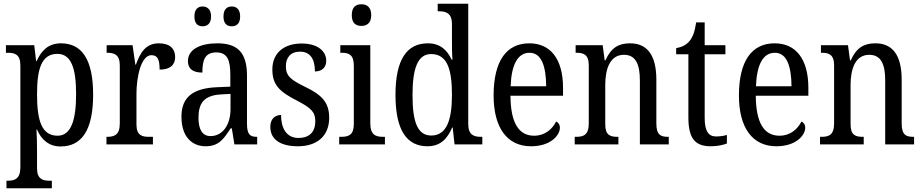

<svg xmlns="http://www.w3.org/2000/svg" viewBox="-20 -780 4981 1037"><path d="M15 237H260V196H247C212 196 180 188 180 129V34C180 -6 179 -48 177 -80H180C204 -25 244 11 307 11C421 11 483 -76 483 -269C483 -461 421 -546 309 -546C242 -546 203 -507 178 -450H175L165 -536H12V-495H23C60 -495 90 -486 90 -427V124C90 187 58 196 22 196H15ZM291 -47C205 -47 180 -129 180 -271C180 -410 205 -489 290 -489C363 -489 391 -415 391 -272C391 -129 363 -47 291 -47Z M555 0H806V-41H784C747 -41 717 -49 717 -108V-273C717 -362 741 -482 798 -482C831 -482 842 -459 842 -404C901 -404 926 -431 926 -472C926 -517 897 -546 838 -546C766 -546 737 -494 714 -431H711L696 -536H556V-495H559C596 -495 627 -486 627 -427V-113C627 -50 596 -41 558 -41H555Z M1232 -638C1256 -638 1277 -651 1277 -691C1277 -731 1256 -745 1232 -745C1207 -745 1187 -731 1187 -691C1187 -651 1207 -638 1232 -638ZM1074 -638C1098 -638 1120 -651 1120 -691C1120 -731 1098 -745 1074 -745C1050 -745 1030 -731 1030 -691C1030 -651 1050 -638 1074 -638ZM1091 10C1163 10 1189 -31 1226 -87H1232L1246 0H1369V-41H1366C1328 -41 1314 -57 1314 -113V-372C1314 -499 1260 -546 1154 -546C1061 -546 995 -513 995 -450C995 -408 1022 -388 1073 -388C1073 -452 1085 -497 1148 -497C1213 -497 1224 -447 1224 -373V-312L1154 -309C1023 -304 960 -256 960 -150C960 -41 1017 10 1091 10ZM1117 -45C1072 -45 1052 -82 1052 -144C1052 -223 1082 -265 1174 -270L1225 -273V-191C1225 -106 1183 -45 1117 -45Z M1589 10C1694 10 1758 -47 1758 -144C1758 -228 1717 -268 1628 -311C1553 -348 1524 -368 1524 -422C1524 -469 1549 -501 1601 -501C1653 -501 1681 -464 1681 -394C1720 -394 1742 -417 1742 -452C1742 -502 1698 -545 1609 -545C1515 -545 1451 -495 1451 -405C1451 -320 1491 -284 1585 -236C1660 -197 1683 -175 1683 -126C1683 -69 1653 -35 1592 -35C1526 -35 1498 -89 1498 -159C1471 -159 1440 -143 1440 -95C1440 -25 1497 10 1589 10Z M1932 -640C1961 -640 1985 -655 1985 -698C1985 -742 1961 -757 1932 -757C1902 -757 1880 -742 1880 -698C1880 -655 1902 -640 1932 -640ZM1812 0H2059V-41H2049C2008 -41 1980 -52 1980 -115V-536H1818V-495H1826C1865 -495 1891 -484 1891 -425V-110C1891 -51 1863 -41 1823 -41H1812Z M2289 10C2357 10 2396 -29 2422 -91H2425L2435 0H2585V-41H2577C2538 -41 2509 -52 2509 -111V-760H2344V-719H2351C2388 -719 2421 -710 2421 -650V-565C2421 -529 2421 -490 2424 -458H2419C2395 -510 2357 -546 2291 -546C2178 -546 2116 -460 2116 -267C2116 -75 2178 10 2289 10ZM2309 -48C2236 -48 2208 -120 2208 -266C2208 -410 2236 -488 2308 -488C2394 -488 2421 -410 2421 -267C2421 -129 2391 -48 2309 -48Z M2848 10C2955 10 3004 -50 3004 -90C3004 -108 2994 -119 2984 -124C2963 -83 2924 -47 2865 -47C2783 -47 2738 -114 2737 -263H3021V-305C3021 -463 2952 -546 2839 -546C2716 -546 2646 -452 2646 -264C2646 -90 2719 10 2848 10ZM2930 -314H2738C2742 -430 2776 -495 2840 -495C2905 -495 2929 -422 2930 -314Z M3084 0H3320V-41H3315C3277 -41 3249 -49 3249 -108V-321C3249 -405 3273 -484 3350 -484C3414 -484 3436 -432 3436 -346V0H3592V-41H3588C3550 -41 3525 -50 3525 -113V-349C3525 -486 3473 -546 3383 -546C3323 -546 3281 -524 3250 -454H3246L3235 -536H3089V-495H3094C3131 -495 3160 -486 3160 -427V-113C3160 -50 3130 -41 3092 -41H3084Z M3819 10C3856 10 3889 2 3906 -5V-51C3887 -46 3870 -43 3847 -43C3806 -43 3786 -73 3786 -143V-487H3898V-536H3786V-659H3740C3732 -605 3721 -579 3703 -557C3685 -536 3661 -525 3632 -520V-487H3698V-145C3698 -30 3736 10 3819 10Z M4173 10C4280 10 4329 -50 4329 -90C4329 -108 4319 -119 4309 -124C4288 -83 4249 -47 4190 -47C4108 -47 4063 -114 4062 -263H4346V-305C4346 -463 4277 -546 4164 -546C4041 -546 3971 -452 3971 -264C3971 -90 4044 10 4173 10ZM4255 -314H4063C4067 -430 4101 -495 4165 -495C4230 -495 4254 -422 4255 -314Z M4409 0H4645V-41H4640C4602 -41 4574 -49 4574 -108V-321C4574 -405 4598 -484 4675 -484C4739 -484 4761 -432 4761 -346V0H4917V-41H4913C4875 -41 4850 -50 4850 -113V-349C4850 -486 4798 -546 4708 -546C4648 -546 4606 -524 4575 -454H4571L4560 -536H4414V-495H4419C4456 -495 4485 -486 4485 -427V-113C4485 -50 4455 -41 4417 -41H4409Z"/></svg>

Font: Noto Serif Sinhala Condensed
Style: Regular
Weight: 400
Width: 3
Designer: Jelle Bosma - Monotype Design Team
Foundry: Monotype Imaging Inc.
Version: Version 2.007